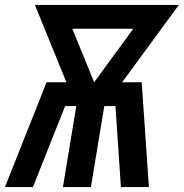

<svg xmlns="http://www.w3.org/2000/svg" viewBox="-33 -755 742 775"><path d="M-13 0 155 -423H235L108 -735H689L460 -423H539L568 0H455L433 -327H388L334 0H221L275 -327H230L100 0ZM347 -423 505 -639H259Z"/></svg>

Font: Iosevka Custom
Style: Bold Italic
Weight: 700
Italic angle: -9°
Designer: Belleve Invis
Foundry: Belleve Invis
Version: Version 30.3.1; ttfautohint (v1.8.3)